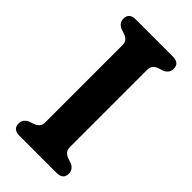

<svg xmlns="http://www.w3.org/2000/svg" viewBox="-221 -759 817 817"><g transform="rotate(45 188.0 -350.0)"><path d="M262.5 -119.5Q262.5 -102.5 269.8 -93.5Q277 -84.5 291.5 -79L313 -72Q339.5 -60 339.5 -34.5Q339.5 0 299.5 0H76.5Q37 0 37 -34.5Q37 -60 63.5 -72L84.5 -79Q99 -84.5 106.5 -93.5Q114 -102.5 114 -119.5V-580.5Q114 -598 106.8 -606.8Q99.5 -615.5 85.5 -621L63.5 -628Q37 -639.5 37 -665.5Q37 -700 76.5 -700H299.5Q339.5 -700 339.5 -665.5Q339.5 -640 313 -628L290.5 -621Q276.5 -615.5 269.5 -606.8Q262.5 -598 262.5 -580.5Z"/></g></svg>

Font: Fraunces 72pt S100 SemiBold
Style: Regular
Weight: 600
Version: Version 1.000; ttfautohint (v1.8.3)